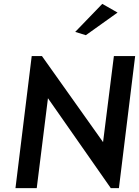

<svg xmlns="http://www.w3.org/2000/svg" viewBox="-20 -983 719 993"><path d="M553 -10H595L679 -693H569L513 -248L197 -693H144L60 -10H170L228 -475ZM369 -818 424 -801 588 -918 509 -963Z"/></svg>

Font: Bluebird
Style: LiObl
Weight: 300
Designer: Jasper
Foundry: Cannot Into Space Fonts
Version: Version 0.98